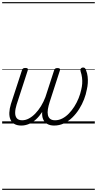

<svg xmlns="http://www.w3.org/2000/svg" viewBox="-20 -1145 899 1780"><path d="M178 19Q138 19 113 4Q88 -11 76.5 -38Q65 -65 66.5 -101Q68 -137 81 -180L184 -495Q188 -506 194.5 -510.5Q201 -515 215 -515Q232 -515 236.5 -509.5Q241 -504 237 -492L134 -175Q121 -134 120.5 -101Q120 -68 135.5 -49Q151 -30 186 -30Q217 -30 248 -46.5Q279 -63 307.5 -92.5Q336 -122 360 -161Q384 -200 401 -245L482 -494Q486 -505 492.5 -509.5Q499 -514 512 -514Q529 -514 534 -508.5Q539 -503 535 -491L441 -201Q429 -164 424 -133Q419 -102 424 -79Q429 -56 445 -43Q461 -30 491 -30Q526 -30 558.5 -47Q591 -64 619 -93Q647 -122 670 -158.5Q693 -195 709 -235Q725 -275 733 -313Q740 -341 742 -368.5Q744 -396 740.5 -425Q737 -454 727 -484Q724 -496 726.5 -503.5Q729 -511 735.5 -515Q742 -519 751 -519Q761 -519 767.5 -513Q774 -507 779 -490Q789 -465 792.5 -435Q796 -405 794 -374.5Q792 -344 785 -315Q777 -270 759 -223.5Q741 -177 713.5 -133.5Q686 -90 650.5 -55.5Q615 -21 572.5 -1Q530 19 482 19Q445 19 419 4.5Q393 -10 380.5 -38Q368 -66 371 -107Q345 -67 314 -38.5Q283 -10 248 4.5Q213 19 178 19ZM0 605H859V615H0ZM0 -20H859V0H0ZM0 -505H859V-500H0ZM0 -1125H859V-1115H0Z"/></svg>

Font: Playwrite CU Guides
Style: Regular
Weight: 400
Designer: Veronika Burian, José Scaglione
Foundry: TypeTogether
Version: Version 1.003